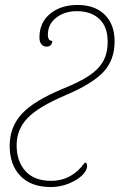

<svg xmlns="http://www.w3.org/2000/svg" viewBox="-20 -744 482 774"><path d="M19 -156Q19 -232 68 -285Q117 -338 233 -386Q300 -413 338.5 -438.5Q377 -464 395.5 -496.5Q414 -529 414 -576Q414 -636 380.5 -667.5Q347 -699 290 -699Q241 -699 207 -673Q173 -647 173 -604Q173 -579 191 -579Q189 -556 168 -556Q155 -556 147 -565.5Q139 -575 139 -593Q139 -653 182 -688.5Q225 -724 293 -724Q362 -724 402 -685Q442 -646 442 -577Q442 -502 397 -454Q352 -406 244 -360Q135 -314 91 -268Q47 -222 47 -159Q47 -94 82.5 -54.5Q118 -15 186 -15Q229 -15 263.5 -34.5Q298 -54 321 -88H324Q331 -88 331 -75Q331 -56 310.5 -36.5Q290 -17 256 -3.5Q222 10 185 10Q105 10 62 -35Q19 -80 19 -156Z"/></svg>

Font: Noto Serif NarrowThin
Style: Italic
Weight: 250
Width: 4
Italic angle: -12°
Designer: Monotype Design Team
Foundry: Monotype Imaging Inc.
Version: Version 1.001